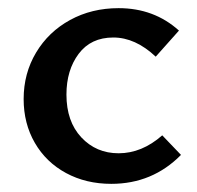

<svg xmlns="http://www.w3.org/2000/svg" viewBox="-20 -445 483 471"><path d="M38 -202Q38 -265 68.5 -316Q99 -367 152 -396Q205 -425 271 -425Q358 -425 419 -370L362 -306Q312 -353 258 -353Q203 -353 173 -313Q143 -273 143 -213Q143 -147 179.5 -108Q216 -69 271 -69Q328 -69 378 -113L424 -65Q354 6 253 6Q191 6 142 -20.5Q93 -47 65.5 -94.5Q38 -142 38 -202Z"/></svg>

Font: Ysabeau Infant Semibold
Style: Regular
Weight: 600
Designer: Christian Thalmann (Catharsis Fonts)
Version: Version 0.003